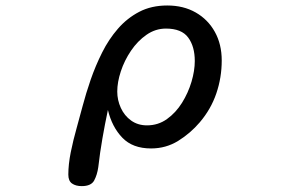

<svg xmlns="http://www.w3.org/2000/svg" viewBox="-20 -541 1040 682"><path d="M270.5 120.1Q249 120.1 235.8 110.8Q222.7 101.6 222.7 79.1Q222.7 43 231.4 -0.5Q240.2 -43.9 252.4 -86.9Q264.6 -129.9 273.4 -164.1Q285.2 -209 302.2 -258.3Q319.3 -307.6 342.8 -354.5Q366.2 -401.4 398.9 -439Q431.6 -476.6 474.6 -499Q517.6 -521.5 574.2 -521.5Q631.8 -521.5 675.3 -496.6Q718.8 -471.7 743.2 -427.7Q767.6 -383.8 767.6 -326.2Q767.6 -265.6 748.5 -209.5Q729.5 -153.3 689.5 -106.4Q656.2 -67.4 612.8 -40.5Q569.3 -13.7 516.6 -13.7Q451.2 -13.7 414.6 -51.8Q377.9 -89.8 363.3 -150.4Q352.5 -99.6 343.8 -49.3Q335 1 329.1 52.7Q325.2 80.1 314.5 100.1Q303.7 120.1 270.5 120.1ZM502 -95.7Q542 -95.7 573.2 -118.2Q604.5 -140.6 626.5 -175.8Q648.4 -210.9 660.2 -250.5Q671.9 -290 671.9 -324.2Q671.9 -376 648.4 -407.7Q625 -439.5 569.3 -439.5Q532.2 -439.5 500.5 -417.5Q468.8 -395.5 445.3 -360.8Q421.9 -326.2 409.2 -287.6Q396.5 -249 396.5 -215.8Q396.5 -185.5 409.2 -157.7Q421.9 -129.9 445.8 -112.8Q469.7 -95.7 502 -95.7Z"/></svg>

Font: Kosugi Maru
Style: Regular
Weight: 400
Designer: MOTOYA
Version: Version 4.002